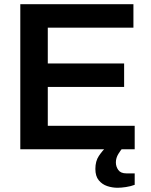

<svg xmlns="http://www.w3.org/2000/svg" viewBox="-20 -706 712 908"><path d="M76 0V-686H611V-575H206V-406H567V-295H206V-111H617V0ZM536 182Q511 182 487 174Q463 166 447 146.5Q431 127 431 93Q431 56 447.5 31.5Q464 7 484 -12H562V-8Q552 2 540 21.5Q528 41 528 62Q528 82 539.5 98Q551 114 578 114H617V168Q599 175 576 178.5Q553 182 536 182Z"/></svg>

Font: Archivo SemiBold
Style: Regular
Weight: 600
Designer: Hector Gatti
Foundry: Omnibus-Type
Version: Version 2.001